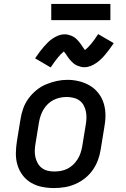

<svg xmlns="http://www.w3.org/2000/svg" viewBox="-20 -946 640 974"><path d="M254 8Q223 8 193 2Q163 -4 137.5 -19Q112 -34 94.5 -57.5Q77 -81 68.5 -109.5Q60 -138 60.5 -169Q61 -200 66 -231L84 -341Q88 -368 97.5 -395Q107 -422 124 -445.5Q141 -469 164 -488Q187 -507 213.5 -518Q240 -529 267 -535Q294 -541 322 -541Q353 -541 382.5 -533.5Q412 -526 437 -511Q462 -496 480 -472.5Q498 -449 506.5 -420.5Q515 -392 515 -361Q515 -330 509 -299L491 -189Q487 -162 477.5 -135.5Q468 -109 451.5 -85Q435 -61 412 -42.5Q389 -24 362.5 -12.5Q336 -1 308.5 3.5Q281 8 254 8ZM255 -76Q272 -76 289 -79Q306 -82 322 -90Q338 -98 351 -110.5Q364 -123 373.5 -138Q383 -153 388.5 -169.5Q394 -186 397 -203L415 -313Q418 -330 418.5 -347.5Q419 -365 415.5 -381.5Q412 -398 404 -412.5Q396 -427 382.5 -436.5Q369 -446 352 -450Q335 -454 318 -454Q301 -454 284.5 -450.5Q268 -447 252 -439Q236 -431 223 -418.5Q210 -406 201 -391Q192 -376 186.5 -360Q181 -344 178 -327L160 -217Q157 -200 156.5 -182.5Q156 -165 159.5 -149Q163 -133 171 -118.5Q179 -104 192 -94Q205 -84 221.5 -80Q238 -76 255 -76Q255 -76 255 -76Q255 -76 255 -76ZM237 -604 158 -650Q170 -668 181 -682.5Q192 -697 202.5 -709Q213 -721 223 -731Q233 -741 247 -750.5Q261 -760 276.5 -766Q292 -772 307 -772Q317 -772 325.5 -770Q334 -768 342.5 -764.5Q351 -761 357.5 -756.5Q364 -752 371 -745Q378 -738 383 -731.5Q388 -725 392.5 -718.5Q397 -712 402 -704.5Q407 -697 411 -692Q426 -704 442 -723Q458 -742 478 -773L557 -727Q545 -709 534 -694.5Q523 -680 513 -668Q503 -656 492.5 -646Q482 -636 468.5 -626.5Q455 -617 439.5 -611Q424 -605 408 -605Q399 -605 390.5 -607Q382 -609 373.5 -612.5Q365 -616 358.5 -620.5Q352 -625 345 -632Q338 -639 332.5 -645.5Q327 -652 323 -658.5Q319 -665 313.5 -672.5Q308 -680 304 -685Q289 -673 273.5 -654Q258 -635 237 -604ZM540 -844H240V-926H540Z"/></svg>

Font: Iosevka Curly Slab MdEx
Style: Italic
Weight: 500
Width: 7
Italic angle: -9°
Monospace: yes
Designer: Belleve Invis
Foundry: Belleve Invis
Version: Version 11.0.0; ttfautohint (v1.8.3)